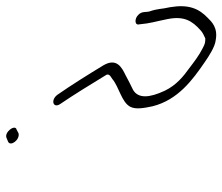

<svg xmlns="http://www.w3.org/2000/svg" viewBox="-272 -668 727 628"><g transform="rotate(90 92.0 -353.5)"><path d="M-174 -442C-162 -429 -138 -429 -143 -446C-146 -481 -152 -497 -160 -537C-171 -592 -154 -618 -124 -645C-117 -652 -106 -657 -97 -661C-83 -661 -79 -660 -64 -652C-42 -641 -21 -625 0 -609C28 -589 56 -566 74 -529C98 -478 100 -442 72 -425C54 -416 39 -409 23 -400C-2 -388 -34 -371 -9 -328C20 -280 57 -221 87 -178C104 -154 133 -163 118 -186C88 -230 53 -287 25 -333C14 -347 30 -352 36 -357C62 -379 112 -387 127 -416C136 -434 131 -461 125 -489C104 -572 38 -620 -19 -659C-39 -673 -70 -693 -91 -695C-132 -703 -152 -681 -163 -670C-195 -640 -209 -606 -199 -546C-192 -516 -195 -507 -185 -478C-182 -467 -186 -453 -174 -442ZM202 -44C182 -40 210 -2 229 -11L241 -16C258 -24 234 -56 213 -50Z"/></g></svg>

Font: Stray Cat
Style: OpSuObl
Weight: 400
Version: Version 1.0